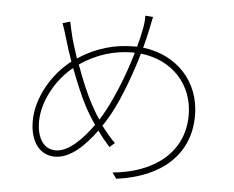

<svg xmlns="http://www.w3.org/2000/svg" viewBox="-54 -824 1108 910"><g transform="rotate(5 500.0 -369.0)"><path d="M567 -581C531 -456 480 -339 440 -271C436 -264 431 -257 427 -250C411 -273 397 -298 384 -322C362 -362 332 -433 307 -502C387 -557 473 -581 556 -581ZM233 -87C178 -87 143 -135 143 -217C143 -308 199 -417 282 -483C308 -413 338 -344 359 -305C375 -275 392 -248 409 -224C360 -155 295 -87 233 -87ZM601 -760C602 -739 599 -716 597 -705C591 -674 584 -642 575 -610H560C469 -610 381 -586 296 -530C284 -565 274 -597 267 -622C261 -647 253 -680 249 -701L213 -690C220 -674 230 -641 238 -614C247 -583 258 -548 271 -513C183 -445 113 -328 113 -217C113 -114 163 -57 232 -57C305 -57 372 -123 427 -198C447 -170 467 -146 486 -125L510 -146C487 -168 465 -195 444 -223C450 -232 456 -240 461 -249C508 -322 560 -454 596 -579C749 -562 847 -451 847 -308C847 -128 705 -24 511 -6L531 22C747 -6 877 -125 877 -308C877 -471 765 -589 604 -608C613 -641 621 -673 627 -703C630 -717 633 -736 638 -757Z"/></g></svg>

Font: Noto Sans CJK Thin
Style: Regular
Weight: 100
Designer: Ryoko NISHIZUKA (kana & ideographs); Paul D. Hunt (Latin, Greek & Cyrillic); Wenlong ZHANG (bopomofo); Sandoll Communica
Foundry: Adobe Systems Incorporated
Version: Version 1.000;PS 1;hotconv 1.0.78;makeotf.lib2.5.61930